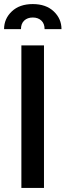

<svg xmlns="http://www.w3.org/2000/svg" viewBox="-40 -923 322 943"><path d="M65 -700H176V0H65ZM262 -780H179Q179 -807 163 -822Q147 -837 121 -837Q95 -837 79 -822Q63 -807 63 -780H-20Q-20 -831 18 -867Q56 -903 121 -903Q186 -903 224 -867Q262 -831 262 -780Z"/></svg>

Font: Cabin Condensed SemiBold
Style: Regular
Weight: 600
Width: 3
Designer: Pablo Impallari
Foundry: Pablo Impallari. http://www.impallari.com Igino Marini. http://www.ikern.com
Version: Version 2.001